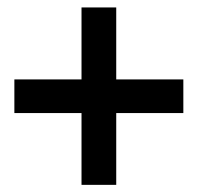

<svg xmlns="http://www.w3.org/2000/svg" viewBox="-20 -591 537 521"><path d="M201.2 -284.2H19V-375.5H201.2V-570.8H295.4V-375.5H477.5V-284.2H295.4V-89.4H201.2Z"/></svg>

Font: Pyidaungsu
Style: Bold
Weight: 700
Designer: Sun Tun
Foundry: MCF
Version: Version 2.005 July 4, 2018; ttfautohint (v1.8.1)